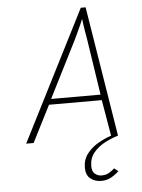

<svg xmlns="http://www.w3.org/2000/svg" viewBox="-61 -748 760 1029"><g transform="rotate(-5 319.0 -233.0)"><path d="M441 234Q407.5 234 383.8 214.8Q360 195.5 360 156Q360 113 383.8 81.8Q407.5 50.5 443.2 29.8Q479 9 515 -3L482 -197H198L98 0H58L413 -700H439L552 0Q516.5 10.5 480.2 29.5Q444 48.5 419.5 78.2Q395 108 395 150Q395 180 410.8 192.5Q426.5 205 446 205Q471.5 205 489 193.5Q506.5 182 516 173L537 190Q520.5 206.5 496.5 220.2Q472.5 234 441 234ZM212 -227H478L432 -529Q430.5 -537.5 426.8 -559.2Q423 -581 419.5 -604Q416 -627 415 -640Q410 -627 399.5 -604Q389 -581 379 -559.5Q369 -538 365 -530Z"/></g></svg>

Font: Overpass Thin
Style: Italic
Weight: 250
Italic angle: -10°
Designer: Delve Withrington, Dave Bailey, Thomas Jockin
Foundry: Delve Fonts LLC
Version: Version 4.000